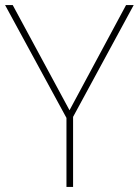

<svg xmlns="http://www.w3.org/2000/svg" viewBox="-20 -734 545 754"><path d="M253 -301 30 -714H0L241 -271V0H267V-275L505 -714H475Z"/></svg>

Font: Noto Sans Gujarati UI Thin
Style: Regular
Weight: 100
Designer: Jelle Bosma - Monotype Design Team, Universal Thirst
Foundry: Monotype Imaging Inc.
Version: Version 2.106